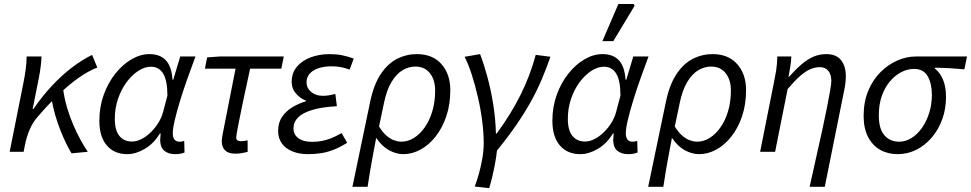

<svg xmlns="http://www.w3.org/2000/svg" viewBox="-20 -774 4951 979"><path d="M29.3 0 99.8 -353.4Q105.8 -382.7 110.8 -418.5Q115.8 -454.3 115.8 -486.1H191.6Q191.6 -466.8 187.6 -435.8Q183.6 -404.7 177.6 -374L146.5 -218.3H150.5Q194.2 -282.4 244.5 -336.2Q294.8 -389.9 347.2 -430Q399.7 -470.1 449.8 -494L476.2 -429.7Q430.4 -412 381.7 -377.8Q332.9 -343.5 280.4 -293.4Q227.9 -243.3 171.5 -177.9Q148 -151 132.2 -115.7Q116.4 -80.4 106.5 -31.3L100.5 0ZM344.7 7.8Q332.3 -12 317.6 -42.2Q302.9 -72.4 288 -109.7Q273.2 -147 261.3 -188.2Q249.5 -229.4 242.7 -270.9L302.3 -317.2Q308.4 -270.8 322.2 -224.5Q336 -178.1 354.3 -135.7Q372.6 -93.3 392.1 -58.4Q411.5 -23.5 427.5 0Z M628.7 12Q562.8 12 524.7 -32.4Q486.6 -76.8 486.6 -158.5Q486.6 -229.9 509.3 -291.8Q531.9 -353.7 569.2 -400Q606.4 -446.4 651.6 -472.2Q696.7 -498.1 741.7 -498.1Q796.1 -498.1 825.7 -466.5Q855.3 -434.8 859.5 -367.7H863.5L899.1 -486.1H976.8Q955.9 -430.1 935.1 -371.7Q914.3 -313.3 897.8 -259Q881.3 -204.7 871.1 -161.5Q860.9 -118.2 860.9 -93.6Q860.9 -75 868.9 -63.3Q876.9 -51.5 895.5 -51.5Q903.4 -51.5 909.1 -53Q914.9 -54.5 919.3 -55.5L920.9 3.8Q910 7.9 899 9.9Q888 12 872.6 12Q840.7 12 819.6 -3.8Q798.5 -19.5 796.6 -57.8Q796.6 -63.5 797.6 -73.3Q798.5 -83.1 799.2 -93.2H795.2Q763.7 -41.4 717.9 -14.7Q672.1 12 628.7 12ZM652.8 -52.3Q676.9 -52.3 701.8 -65.1Q726.7 -77.9 749.1 -99.8Q771.5 -121.8 788 -148.7Q804.4 -175.6 811.7 -203.5L833.6 -286.5Q833.6 -362.9 812.2 -398.4Q790.8 -433.8 749.3 -433.8Q717.7 -433.8 685.1 -412.6Q652.6 -391.4 625.3 -354.7Q598.1 -318 581.7 -269.9Q565.4 -221.9 565.4 -168.2Q565.4 -109.1 589 -80.7Q612.5 -52.3 652.8 -52.3Z M1179.3 9.5Q1144.9 9.5 1127.9 -7.1Q1110.8 -23.6 1110.8 -53.8Q1110.8 -62.4 1112.5 -72.8Q1114.2 -83.1 1116.3 -95.2L1181.1 -424H1024.8L1036.2 -481.4L1103.2 -486.1H1427L1414.4 -424H1255.4Q1234.4 -329.1 1218.5 -253Q1202.5 -177 1193.5 -129.5Q1184.5 -82.1 1184.5 -72.5Q1184.5 -62.5 1190.9 -58.3Q1197.3 -54.1 1206.7 -54.1Q1217.3 -54.1 1225.7 -55.6Q1234.1 -57.1 1242.5 -58.1L1242.8 0.5Q1228.1 3.9 1213.2 6.7Q1198.4 9.5 1179.3 9.5Z M1550.8 12Q1505 12 1470.3 -2.3Q1435.6 -16.6 1416.9 -43.1Q1398.1 -69.7 1398.1 -105.4Q1398.1 -148.7 1418.6 -178.6Q1439.2 -208.6 1471.7 -227.8Q1504.1 -247 1539.3 -257.4V-261.4Q1510.6 -272.4 1488.9 -297.2Q1467.2 -322 1467.2 -356Q1467.2 -401.3 1493.1 -432.8Q1518.9 -464.4 1563.1 -481.2Q1607.3 -498 1661.3 -498Q1697 -498 1725 -492.2Q1752.9 -486.4 1783.7 -475.4L1762.7 -419Q1736 -428.8 1715.5 -432.3Q1695 -435.8 1669.7 -435.8Q1633 -435.8 1604.5 -426.4Q1576.1 -417.1 1559.5 -398.7Q1543 -380.3 1543 -354.6Q1543 -325 1566.7 -305.2Q1590.4 -285.5 1625.4 -285.5Q1642.3 -285.5 1657 -287.9Q1671.7 -290.3 1690 -294.7L1697.7 -232.4Q1620.9 -228.2 1571.9 -213.4Q1523 -198.6 1499.7 -175Q1476.4 -151.4 1476.4 -119.9Q1476.4 -87.3 1501.7 -69.1Q1527 -50.8 1569.4 -50.8Q1596.9 -50.8 1619.8 -55Q1642.7 -59.2 1667.2 -68.7Q1691.7 -78.1 1721.8 -95.4L1750.3 -46Q1714.2 -23.6 1682.8 -11.1Q1651.3 1.4 1619.7 6.7Q1588 12 1550.8 12Z M1777 178.5 1867.3 -254.4Q1885.4 -341.7 1921 -395.6Q1956.7 -449.4 2004.3 -473.8Q2052 -498.1 2105.5 -498.1Q2185.8 -498.1 2230.9 -447.2Q2276.1 -396.4 2276.1 -314.1Q2276.1 -241.8 2256 -182Q2235.9 -122.1 2201.6 -78.5Q2167.4 -34.8 2124.6 -11.4Q2081.8 12 2036.6 12Q2000.9 12 1964.4 -7.6Q1928 -27.1 1898.2 -71.1Q1889.3 -24.2 1881.9 15.1Q1874.5 54.5 1867.8 93.6Q1861.1 132.8 1854.3 178.5ZM2026.1 -51.5Q2060.1 -51.5 2090.8 -70.8Q2121.6 -90.1 2146.1 -125.1Q2170.7 -160.2 2184.7 -208Q2198.8 -255.7 2198.8 -312.1Q2198.8 -367 2172 -400.8Q2145.3 -434.6 2097.6 -434.6Q2064.3 -434.6 2032.9 -416.1Q2001.5 -397.7 1976.6 -356.7Q1951.6 -315.7 1937.9 -248.9L1912.6 -129Q1932.1 -97.8 1952.2 -81Q1972.4 -64.2 1991.7 -57.9Q2010.9 -51.5 2026.1 -51.5Z M2400.7 177.1Q2412.5 146.1 2422.8 108.6Q2433.1 71 2439.7 31.7Q2446.4 -7.6 2446.4 -44Q2446.4 -98.2 2438.4 -159.4Q2430.5 -220.7 2416.3 -281.1Q2402.2 -341.6 2385.2 -394.5Q2368.1 -447.4 2348.9 -484.4L2427.9 -498.1Q2446.7 -449.7 2464.7 -383.7Q2482.7 -317.7 2494.8 -242.9Q2506.9 -168.1 2508.6 -93.1H2512.6Q2585.3 -192 2634.6 -290.8Q2683.8 -389.7 2711.6 -494.3L2786.7 -484.6Q2765.9 -424.4 2741.5 -367.3Q2717 -310.2 2685.4 -253.4Q2653.8 -196.6 2611.7 -135.6Q2569.6 -74.6 2514 -6.4Q2510.6 25.9 2504.2 60.4Q2497.7 95 2490 127.5Q2482.2 160 2474.2 185.5Z M2938.7 12Q2872.8 12 2834.7 -32.4Q2796.6 -76.8 2796.6 -158.5Q2796.6 -229.9 2819.3 -291.8Q2841.9 -353.7 2879.2 -400Q2916.4 -446.4 2961.6 -472.2Q3006.7 -498.1 3051.7 -498.1Q3106.1 -498.1 3135.7 -466.5Q3165.3 -434.8 3169.5 -367.7H3173.5L3209.1 -486.1H3286.8Q3265.9 -430.1 3245.1 -371.7Q3224.3 -313.3 3207.8 -259Q3191.3 -204.7 3181.1 -161.5Q3170.9 -118.2 3170.9 -93.6Q3170.9 -75 3178.9 -63.3Q3186.9 -51.5 3205.5 -51.5Q3213.4 -51.5 3219.1 -53Q3224.9 -54.5 3229.3 -55.5L3230.9 3.8Q3220 7.9 3209 9.9Q3198 12 3182.6 12Q3150.7 12 3129.6 -3.8Q3108.5 -19.5 3106.6 -57.8Q3106.6 -63.5 3107.6 -73.3Q3108.5 -83.1 3109.2 -93.2H3105.2Q3073.7 -41.4 3027.9 -14.7Q2982.1 12 2938.7 12ZM2962.8 -52.3Q2986.9 -52.3 3011.8 -65.1Q3036.7 -77.9 3059.1 -99.8Q3081.5 -121.8 3098 -148.7Q3114.4 -175.6 3121.7 -203.5L3143.6 -286.5Q3143.6 -362.9 3122.2 -398.4Q3100.8 -433.8 3059.3 -433.8Q3027.7 -433.8 2995.1 -412.6Q2962.6 -391.4 2935.3 -354.7Q2908.1 -318 2891.7 -269.9Q2875.4 -221.9 2875.4 -168.2Q2875.4 -109.1 2899 -80.7Q2922.5 -52.3 2962.8 -52.3ZM3051.7 -564.4 3133.1 -753.6H3210.9L3215.8 -744.4L3107.3 -564.4Z M3285 178.5 3375.3 -254.4Q3393.4 -341.7 3429 -395.6Q3464.7 -449.4 3512.3 -473.8Q3560 -498.1 3613.5 -498.1Q3693.8 -498.1 3738.9 -447.2Q3784.1 -396.4 3784.1 -314.1Q3784.1 -241.8 3764 -182Q3743.9 -122.1 3709.6 -78.5Q3675.4 -34.8 3632.6 -11.4Q3589.8 12 3544.6 12Q3508.9 12 3472.4 -7.6Q3436 -27.1 3406.2 -71.1Q3397.3 -24.2 3389.9 15.1Q3382.5 54.5 3375.8 93.6Q3369.1 132.8 3362.3 178.5ZM3534.1 -51.5Q3568.1 -51.5 3598.8 -70.8Q3629.6 -90.1 3654.1 -125.1Q3678.7 -160.2 3692.7 -208Q3706.8 -255.7 3706.8 -312.1Q3706.8 -367 3680 -400.8Q3653.3 -434.6 3605.6 -434.6Q3572.3 -434.6 3540.9 -416.1Q3509.5 -397.7 3484.6 -356.7Q3459.6 -315.7 3445.9 -248.9L3420.6 -129Q3440.1 -97.8 3460.2 -81Q3480.4 -64.2 3499.7 -57.9Q3518.9 -51.5 3534.1 -51.5Z M4108.2 178.5Q4124.8 103.2 4141.1 31Q4157.4 -41.2 4171.6 -105.9Q4185.8 -170.6 4196.2 -223.3Q4206.6 -275.9 4212.7 -311.5Q4218.9 -347.1 4218.9 -360.9Q4218.9 -394.4 4203.5 -413Q4188 -431.6 4160.9 -431.6Q4136.4 -431.6 4112.6 -421.6Q4088.7 -411.6 4060.7 -387.3Q4032.7 -363 3996.1 -320.1L3932.3 0H3855.8L3926.3 -353.6Q3932.3 -383 3937.4 -413.6Q3942.5 -444.3 3943.5 -486.1H4015Q4014 -459 4009.4 -431.7Q4004.9 -404.3 4000.6 -382.4H4003Q4038.1 -421.4 4068.2 -446.9Q4098.3 -472.4 4128.3 -485.2Q4158.3 -498.1 4193.1 -498.1Q4243.4 -498.1 4268.1 -467.8Q4292.8 -437.5 4292.8 -384.9Q4292.8 -368.2 4290.6 -349.6Q4288.4 -331 4283.4 -308L4185.5 178.5Z M4556.9 12Q4506.9 12 4467.8 -10.1Q4428.7 -32.2 4406.2 -75.7Q4383.6 -119.2 4383.6 -183.2Q4383.6 -254.4 4406.9 -310.6Q4430.2 -366.8 4469.2 -405.8Q4508.3 -444.8 4555.5 -465.5Q4602.7 -486.1 4650.9 -486.1H4910.7L4897.3 -420.6Q4858.1 -424.3 4821.7 -426.3Q4785.2 -428.4 4746.6 -428.8V-424.8Q4774.1 -403.1 4788.9 -366.8Q4803.7 -330.6 4803.7 -279.1Q4803.7 -218.5 4784.4 -165.6Q4765.1 -112.7 4731 -72.8Q4697 -32.8 4652.5 -10.4Q4607.9 12 4556.9 12ZM4564.8 -51.5Q4597.7 -51.5 4627.6 -70.2Q4657.6 -88.8 4680.9 -121.7Q4704.2 -154.7 4717.9 -198.2Q4731.6 -241.8 4731.6 -290.6Q4731.6 -346.9 4710.6 -384.7Q4689.7 -422.6 4640.8 -422.6Q4606.4 -422.6 4574.1 -405.5Q4541.9 -388.3 4516.2 -357.3Q4490.5 -326.2 4475.7 -282.9Q4461 -239.7 4461 -186.4Q4461 -116.4 4489.7 -84Q4518.5 -51.5 4564.8 -51.5Z"/></svg>

Font: Source Sans 3 VF
Style: Italic
Weight: 200
Italic angle: -11°
Designer: Paul D. Hunt
Foundry: Adobe Systems Incorporated
Version: Version 3.042;hotconv 1.0.118;makeotfexe 2.5.65603